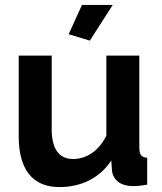

<svg xmlns="http://www.w3.org/2000/svg" viewBox="-20 -750 658 780"><path d="M345 -585 438 -730H313L259 -611ZM56 -196C56 -61 113 10 221 10C309 10 385 -26 432 -98L435 -56C440 -17 472 6 520 6C535 6 551 5 578 0V-109C555 -111 546 -121 546 -150V-524H412V-199C381 -135 329 -104 277 -104C220 -104 190 -145 190 -225V-524H56Z"/></svg>

Font: FIGSv2-sans-serif
Style: Bold
Weight: 700
Designer: Matt McInerney, Pablo Impallari, Rodrigo Fuenzalida,Mirko Velimirovic
Foundry: Matt McInerney, Pablo Impallari, Rodrigo Fuenzalida
Version: Version 4.021;hotconv 1.0.109;makeotfexe 2.5.65596